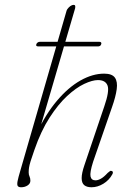

<svg xmlns="http://www.w3.org/2000/svg" viewBox="-20 -763 564 790"><path d="M289 -728.5 139 -215.5 132 -216.5Q168.5 -294.5 214.8 -349Q261 -403.5 311 -431.8Q361 -460 408.5 -460Q441 -460 452.8 -443.5Q464.5 -427 460.2 -395.8Q456 -364.5 440.5 -321L363 -97Q349 -53 352.5 -37Q356 -21 373 -21Q383 -21 395.2 -27.8Q407.5 -34.5 423 -51.5Q428.5 -56 432.2 -58.8Q436 -61.5 441 -59Q444.5 -57.5 444.5 -53.5Q444.5 -49.5 442 -45.5Q429 -21.5 405.2 -7Q381.5 7.5 356.5 7.5Q337 7.5 326.5 -1.2Q316 -10 316 -30.2Q316 -50.5 327.5 -84L409 -325Q431 -388.5 422.5 -411Q414 -433.5 383 -433.5Q360 -433.5 326.5 -417.8Q293 -402 256 -367.8Q219 -333.5 183.8 -278.8Q148.5 -224 121.5 -146Q111 -116.5 106 -100Q101 -83.5 99.5 -73.8Q98 -64 98 -53.5Q98 -44 101.5 -36.8Q105 -29.5 105 -19.5Q105 -7.5 93.5 0Q82 7.5 67 7.5Q57 7.5 53.2 2.5Q49.5 -2.5 52.2 -17.2Q55 -32 64 -62L253.5 -717.5Q254.5 -721.5 257 -725.2Q259.5 -729 262.8 -732.2Q266 -735.5 269.5 -738Q273 -740.5 276.5 -741.8Q280 -743 283 -743Q288 -743 289.2 -739.2Q290.5 -735.5 289 -728.5ZM129.5 -581Q131 -585.5 135 -588.2Q139 -591 144 -591H388.5Q394 -591 396 -588.2Q398 -585.5 396.5 -581.5Q394 -572 383 -572H138Q126 -572 129.5 -581Z"/></svg>

Font: Fraunces Thin
Style: Italic
Weight: 250
Italic angle: -16°
Version: Version 1.000;[b76b70a41]